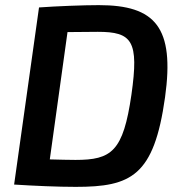

<svg xmlns="http://www.w3.org/2000/svg" viewBox="-20 -719 709 748"><path d="M365 -699C305 -699 201 -695 132 -690L35 0C113 5 205 9 275 9C491 9 580 -33 623 -340C661 -613 585 -699 365 -699ZM492 -350C460 -129 415 -96 274 -96C249 -96 211 -97 174 -98L243 -594C288 -594 336 -595 361 -595C495 -595 522 -560 492 -350Z"/></svg>

Font: Exo 2 Semi Bold
Style: Italic
Weight: 600
Italic angle: -8°
Designer: Natanael Gama
Version: Version 1.001;PS 001.001;hotconv 1.0.88;makeotf.lib2.5.64775